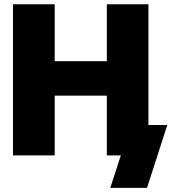

<svg xmlns="http://www.w3.org/2000/svg" viewBox="-20 -748 825 924"><path d="M42.5 0V-727.5H243.2V-453.6H494.1V-727.5H694.3V0H494.1V-287.6H243.2V0ZM510.7 156.2 561.5 0H514.6V-146.5H785.2L687.5 156.2Z"/></svg>

Font: Inter 24pt Black
Style: Regular
Weight: 900
Designer: Rasmus Andersson
Foundry: rsms
Version: Version 4.001;git-66647c0bb